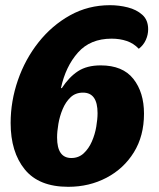

<svg xmlns="http://www.w3.org/2000/svg" viewBox="-20 -700 612 740"><path d="M243 20Q130 20 75.5 -47Q21 -114 21 -226Q21 -310 49 -391Q77 -472 128.5 -537Q180 -602 250 -641Q320 -680 404 -680Q439 -680 472.5 -671.5Q506 -663 528.5 -643Q551 -623 551 -587Q551 -566 542 -546Q533 -526 515 -512Q495 -533 468.5 -542Q442 -551 410 -551Q328 -551 280.5 -497.5Q233 -444 215 -361L218 -360Q246 -403 280.5 -425.5Q315 -448 368 -448Q453 -448 494 -396Q535 -344 535 -262Q535 -176 496 -113Q457 -50 390.5 -15Q324 20 243 20ZM255 -91Q283 -91 302.5 -109Q322 -127 334 -154.5Q346 -182 351 -211.5Q356 -241 356 -264Q356 -343 300 -343Q271 -343 252 -325Q233 -307 221.5 -279.5Q210 -252 205 -222.5Q200 -193 200 -170Q200 -91 255 -91Z"/></svg>

Font: Sansita Swashed ExtraBold
Style: Regular
Weight: 800
Designer: Pablo Cosgaya
Foundry: Omnibus-Type
Version: Version 1.003; ttfautohint (v1.8.3)